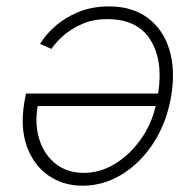

<svg xmlns="http://www.w3.org/2000/svg" viewBox="-20 -577 619 605"><path d="M323.5 -556.8Q397.4 -556.8 446 -520.2Q494.7 -483.7 513.8 -420.1Q533 -356.5 519.5 -275.2Q506 -193.5 465.6 -129.6Q425.1 -65.7 366.3 -28.8Q307.5 8.2 240.1 8.2Q179 8.2 132.6 -24Q86.3 -56.1 64.8 -115.2Q43.3 -174.4 56.8 -255.3L61.8 -282.3H478.3Q494.7 -386.7 453.8 -451.7Q413 -516.7 318.2 -516.7Q273.8 -516.7 239.2 -501.6Q204.5 -486.5 180 -464.8Q155.5 -443.2 142 -422.9L106.2 -438.9Q122.5 -466.3 153.1 -493.6Q183.6 -521 226.6 -538.9Q269.5 -556.8 323.5 -556.8ZM470.5 -242.9H98.7Q88.8 -183.9 104.4 -136.2Q120 -88.4 156.1 -60.4Q192.1 -32.3 244.3 -32.3Q295.5 -32.3 342.2 -60.7Q388.8 -89.1 422.9 -136.9Q457 -184.7 470.5 -242.9Z"/></svg>

Font: Inter UI Extra Light
Style: Italic
Weight: 200
Italic angle: -9.39999°
Designer: Rasmus Andersson
Foundry: rsms
Version: 3.2;8d6f07862